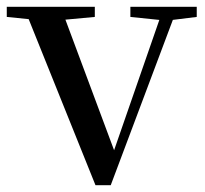

<svg xmlns="http://www.w3.org/2000/svg" viewBox="-29 -542 606 567"><path d="M253 5 41 -522H150L317 -74H299L304 -87L455 -522H496L298 5ZM-9 -492V-522H251V-492L143 -482H90ZM356 -492V-522H552V-492L471 -482H453Z"/></svg>

Font: Noto Serif JP ExtraLight Medium
Style: Regular
Weight: 500
Version: Version 2.003-H1;hotconv 1.1.1;makeotfexe 2.6.0